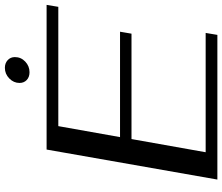

<svg xmlns="http://www.w3.org/2000/svg" viewBox="-82 -829 911 787"><g transform="rotate(-90 373.5 -435.5)"><path d="M154 -700H747L739 -652H250L205 -399H637L629 -352H197L143 -48H632L624 0H31ZM427 -811Q427 -835 445.5 -853Q464 -871 489 -871Q508 -871 520.5 -859.5Q533 -848 533 -830Q533 -805 514.5 -787.5Q496 -770 471 -770Q451 -770 439 -781.5Q427 -793 427 -811Z"/></g></svg>

Font: Fahkwang
Style: Italic
Weight: 400
Italic angle: -10°
Version: Version 1.000; ttfautohint (v1.6)